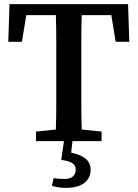

<svg xmlns="http://www.w3.org/2000/svg" viewBox="-20 -682 665 928"><path d="M375 -609Q373 -546 373 -482Q373 -418 373 -352V-310Q373 -247 373 -183.5Q373 -120 375 -56L471 -46V0H154V-46L250 -56Q252 -119 252 -182Q252 -245 252 -310V-352Q252 -416 252 -480Q252 -544 250 -609H107L86 -480H20L26 -662H599L605 -480H539L518 -609ZM324 56Q367 64 392.5 84Q418 104 418 139Q418 179 387 202.5Q356 226 299 226Q276 226 259.5 223Q243 220 231 216L239 179Q252 181 264 182Q276 183 291 183Q319 183 332.5 171Q346 159 346 139Q346 116 328 105.5Q310 95 276 91L290 -6H331Z"/></svg>

Font: Source Serif Pro Semibold
Style: Regular
Weight: 600
Designer: Frank Grießhammer
Foundry: Adobe Systems Incorporated
Version: Version 1.014;PS Version 1.0;hotconv 1.0.73;makeotf.lib2.5.5